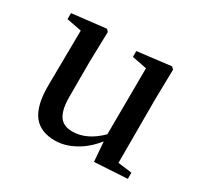

<svg xmlns="http://www.w3.org/2000/svg" viewBox="-121 -689 898 859"><g transform="rotate(30 328.0 -260.0)"><path d="M251 15C286 15 320 5 354 -14C387 -32 416 -58 443 -91L451 10L620 0V-32L548 -41V-367L551 -524L540 -535L367 -514V-484L443 -469L441 -127C396 -82 348 -59 299 -59C269 -59 247 -68 233 -87C218 -107 210 -140 210 -186V-367L214 -524L204 -535L29 -515V-484L106 -469L103 -186C102 -115 115 -63 141 -30C166 0 202 15 251 15Z"/></g></svg>

Font: AllPunType SemiBold
Style: Regular
Weight: 600
Version: 1.0